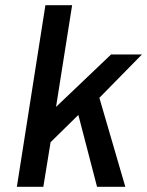

<svg xmlns="http://www.w3.org/2000/svg" viewBox="-20 -720 567 740"><path d="M45 0H147L175 -172L282 -277L354 0H463L363 -343L527 -510H408L196 -308L258 -700H155Z"/></svg>

Font: Arthouse Owned Medium
Style: Italic
Weight: 500
Italic angle: -10°
Designer: Jeremy Tribby
Foundry: Tribby Type
Version: Version 1.000;PS 001.000;hotconv 1.0.88;makeotf.lib2.5.64775